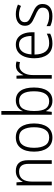

<svg xmlns="http://www.w3.org/2000/svg" viewBox="1022 -1822 810 2895"><g transform="rotate(-90 1427.5 -375.0)"><path d="M296 -542Q375 -542 417 -497Q459 -452 459 -356V0H404V-349Q404 -423 374.5 -458Q345 -493 288 -493Q136 -493 136 -292V0H80V-532H125L132 -440H136Q155 -483 195 -512.5Q235 -542 296 -542Z M1013 -267Q1013 -139 959 -64.5Q905 10 800 10Q699 10 643.5 -64.5Q588 -139 588 -267Q588 -398 644 -470Q700 -542 803 -542Q906 -542 959.5 -467.5Q1013 -393 1013 -267ZM646 -267Q646 -160 683.5 -99.5Q721 -39 801 -39Q881 -39 918.5 -99Q956 -159 956 -267Q956 -370 920 -431.5Q884 -493 802 -493Q723 -493 684.5 -434Q646 -375 646 -267Z M1201 -536Q1201 -512 1200 -484.5Q1199 -457 1198 -438H1201Q1219 -484 1260 -513Q1301 -542 1361 -542Q1454 -542 1504.5 -472.5Q1555 -403 1555 -268Q1555 -138 1504 -64Q1453 10 1356 10Q1297 10 1259.5 -16.5Q1222 -43 1202 -85H1198L1188 0H1145V-760H1201ZM1353 -493Q1271 -493 1236 -435Q1201 -377 1201 -274V-256Q1201 -148 1236.5 -93.5Q1272 -39 1348 -39Q1422 -39 1460 -97Q1498 -155 1498 -268Q1498 -493 1353 -493Z M1885 -541Q1919 -541 1947 -532L1938 -479Q1925 -483 1911 -485.5Q1897 -488 1882 -488Q1839 -488 1808 -461.5Q1777 -435 1760 -389.5Q1743 -344 1743 -287V0H1688V-532H1733L1740 -430H1743Q1761 -475 1796 -508Q1831 -541 1885 -541Z M2202 -542Q2264 -542 2305.5 -510Q2347 -478 2367.5 -423.5Q2388 -369 2388 -300V-260H2052Q2053 -152 2096 -95.5Q2139 -39 2221 -39Q2262 -39 2295.5 -47.5Q2329 -56 2367 -75V-24Q2333 -7 2297.5 1.5Q2262 10 2218 10Q2107 10 2051.5 -64Q1996 -138 1996 -263Q1996 -346 2019.5 -409Q2043 -472 2089 -507Q2135 -542 2202 -542ZM2201 -494Q2137 -494 2098.5 -446.5Q2060 -399 2054 -306H2332Q2332 -388 2300.5 -441Q2269 -494 2201 -494Z M2814 -138Q2814 -68 2766.5 -29Q2719 10 2631 10Q2583 10 2545 0.5Q2507 -9 2480 -23V-79Q2511 -61 2550.5 -50Q2590 -39 2632 -39Q2698 -39 2728.5 -64.5Q2759 -90 2759 -136Q2759 -179 2727.5 -202.5Q2696 -226 2634 -251Q2591 -270 2557.5 -288.5Q2524 -307 2505 -334.5Q2486 -362 2486 -406Q2486 -469 2533 -505.5Q2580 -542 2660 -542Q2702 -542 2738.5 -533Q2775 -524 2806 -510L2785 -464Q2758 -477 2725 -485.5Q2692 -494 2658 -494Q2603 -494 2571.5 -471.5Q2540 -449 2540 -408Q2540 -378 2554.5 -360Q2569 -342 2596.5 -327.5Q2624 -313 2665 -295Q2707 -277 2741 -258Q2775 -239 2794.5 -211Q2814 -183 2814 -138Z"/></g></svg>

Font: Noto Sans Thai Looped SemiCondensed Light
Style: Regular
Weight: 300
Width: 4
Designer: Sasikarn Vongin, Ben Mitchell
Foundry: The Fontpad Ltd
Version: Version 1.001; ttfautohint (v1.8.4.7-5d5b)